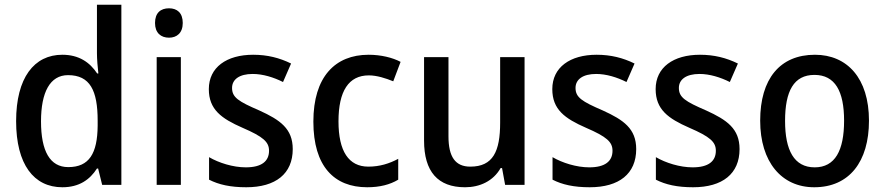

<svg xmlns="http://www.w3.org/2000/svg" viewBox="-20 -780 3734 810"><path d="M243 10C314 10 359 -22 389 -69H394L411 0H492V-760H389V-555C389 -532 392 -494 395 -470H390C359 -517 313 -549 243 -549C124 -549 48 -452 48 -269C48 -86 123 10 243 10ZM268 -75C191 -75 153 -142 153 -268C153 -391 191 -463 267 -463C360 -463 392 -398 392 -271V-250C391 -132 356 -75 268 -75Z M693 -745C658 -745 634 -726 634 -683C634 -641 659 -621 693 -621C726 -621 751 -641 751 -683C751 -726 727 -745 693 -745ZM743 -539H641V0H743Z M1215 -151C1215 -237 1162 -274 1074 -314C986 -352 959 -369 959 -409C959 -445 990 -468 1046 -468C1089 -468 1134 -454 1174 -434L1208 -512C1159 -536 1108 -549 1048 -549C936 -549 861 -496 861 -404C861 -318 914 -280 1003 -241C1091 -203 1115 -181 1115 -144C1115 -100 1084 -74 1017 -74C963 -74 903 -93 862 -117V-22C903 -1 952 10 1019 10C1143 10 1215 -47 1215 -151Z M1529 10C1582 10 1625 -1 1660 -22V-110C1623 -90 1582 -77 1534 -77C1451 -77 1408 -142 1408 -268C1408 -396 1451 -462 1536 -462C1570 -462 1607 -450 1639 -437L1670 -519C1636 -537 1587 -549 1535 -549C1394 -549 1302 -456 1302 -267C1302 -78 1390 10 1529 10Z M2193 -539H2090V-263C2090 -141 2060 -77 1964 -77C1901 -77 1872 -118 1872 -205V-539H1769V-187C1769 -56 1827 10 1942 10C2004 10 2061 -16 2092 -71H2098L2111 0H2193Z M2664 -151C2664 -237 2611 -274 2523 -314C2435 -352 2408 -369 2408 -409C2408 -445 2439 -468 2495 -468C2538 -468 2583 -454 2623 -434L2657 -512C2608 -536 2557 -549 2497 -549C2385 -549 2310 -496 2310 -404C2310 -318 2363 -280 2452 -241C2540 -203 2564 -181 2564 -144C2564 -100 2533 -74 2466 -74C2412 -74 2352 -93 2311 -117V-22C2352 -1 2401 10 2468 10C2592 10 2664 -47 2664 -151Z M3100 -151C3100 -237 3047 -274 2959 -314C2871 -352 2844 -369 2844 -409C2844 -445 2875 -468 2931 -468C2974 -468 3019 -454 3059 -434L3093 -512C3044 -536 2993 -549 2933 -549C2821 -549 2746 -496 2746 -404C2746 -318 2799 -280 2888 -241C2976 -203 3000 -181 3000 -144C3000 -100 2969 -74 2902 -74C2848 -74 2788 -93 2747 -117V-22C2788 -1 2837 10 2904 10C3028 10 3100 -47 3100 -151Z M3646 -271C3646 -450 3554 -549 3418 -549C3270 -549 3187 -447 3187 -271C3187 -97 3277 10 3415 10C3563 10 3646 -98 3646 -271ZM3292 -270C3292 -396 3329 -464 3416 -464C3503 -464 3541 -395 3541 -271C3541 -145 3503 -74 3417 -74C3330 -74 3292 -146 3292 -270Z"/></svg>

Font: Noto Sans Devanagari SemiCondensed Medium
Style: Regular
Weight: 500
Width: 4
Designer: Jelle Bosma - Monotype Design Team
Foundry: Monotype Imaging Inc.
Version: Version 2.004